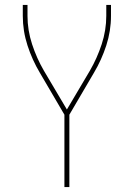

<svg xmlns="http://www.w3.org/2000/svg" viewBox="-20 -540 540 775"><path d="M240 215V-77L141 -246Q110 -298 91 -356.5Q72 -415 72 -476V-520H91V-476Q91 -418 109.5 -361.5Q128 -305 157 -255L250 -98L343 -255Q372 -305 390.5 -361.5Q409 -418 409 -476V-520H428V-476Q428 -415 409 -356.5Q390 -298 359 -246L260 -77V215Z"/></svg>

Font: Zed Mono Thin
Style: Regular
Weight: 100
Monospace: yes
Designer: Belleve Invis
Foundry: Belleve Invis
Version: Version 1.0.0; ttfautohint (v1.8.4)